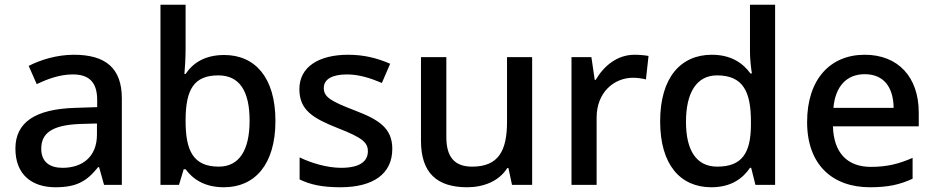

<svg xmlns="http://www.w3.org/2000/svg" viewBox="-20 -831 3945 810"><path d="M292 -600C220 -600 152 -579 101 -553L135 -476C181 -498 232 -517 287 -517C352 -517 390 -488 390 -409V-379L298 -376C127 -371 45 -314 45 -204C45 -92 117 -41 214 -41C304 -41 347 -67 394 -126H398L419 -51H494V-416C494 -542 427 -600 292 -600ZM317 -308 389 -310V-263C389 -169 327 -123 244 -123C191 -123 154 -147 154 -203C154 -266 194 -303 317 -308Z M763 -628V-811H657V-51H735L755 -117H763C793 -76 842 -41 925 -41C1054 -41 1142 -136 1142 -321C1142 -505 1055 -599 926 -599C843 -599 793 -564 763 -519H758C760 -541 763 -585 763 -628ZM901 -513C989 -513 1033 -449 1033 -322C1033 -197 989 -128 903 -128C795 -128 763 -196 763 -320V-328C764 -453 798 -513 901 -513Z M1635 -203C1635 -292 1576 -327 1477 -365C1376 -404 1346 -421 1346 -460C1346 -496 1380 -517 1444 -517C1495 -517 1544 -501 1591 -481L1626 -562C1571 -586 1515 -600 1449 -600C1325 -600 1243 -549 1243 -455C1243 -366 1301 -332 1404 -291C1510 -250 1532 -229 1532 -193C1532 -151 1499 -123 1419 -123C1359 -123 1291 -144 1244 -167V-74C1289 -52 1340 -41 1416 -41C1554 -41 1635 -97 1635 -203Z M2225 -590H2119V-317C2119 -195 2083 -128 1972 -128C1897 -128 1863 -169 1863 -253V-590H1756V-237C1756 -100 1825 -41 1951 -41C2019 -41 2085 -66 2120 -122H2125L2140 -51H2225Z M2657 -600C2583 -600 2527 -552 2493 -494H2489L2475 -590H2391V-51H2497V-335C2497 -441 2570 -503 2651 -503C2668 -503 2690 -500 2705 -496L2716 -595C2700 -598 2676 -600 2657 -600Z M2981 -41C3063 -41 3113 -77 3144 -123H3149L3167 -51H3250V-811H3144V-609C3144 -582 3149 -539 3152 -521H3146C3114 -565 3064 -600 2983 -600C2852 -600 2765 -504 2765 -319C2765 -135 2851 -41 2981 -41ZM3006 -128C2918 -128 2874 -196 2874 -317C2874 -439 2918 -513 3005 -513C3115 -513 3148 -444 3148 -318V-302C3147 -185 3110 -128 3006 -128Z M3628 -600C3483 -600 3385 -497 3385 -316C3385 -135 3493 -41 3650 -41C3726 -41 3776 -52 3830 -77V-165C3773 -140 3723 -127 3654 -127C3554 -127 3497 -187 3494 -298H3856V-356C3856 -506 3769 -600 3628 -600ZM3628 -518C3711 -518 3749 -460 3750 -376H3496C3504 -467 3552 -518 3628 -518Z"/></svg>

Font: Noto Sans Tamil UI Medium
Style: Regular
Weight: 500
Designer: Jelle Bosma - Monotype Design Team
Foundry: Monotype Imaging Inc.
Version: Version 2.004